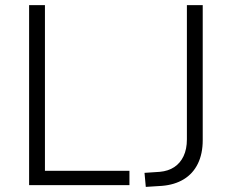

<svg xmlns="http://www.w3.org/2000/svg" viewBox="-20 -725 908 752"><path d="M94 0V-705H156V-56H487V0ZM551 7 546 -48 606 -52Q639 -55 662.5 -70.5Q686 -86 699 -113.5Q712 -141 712 -179V-705H774V-176Q774 -123 755 -84Q736 -45 700 -23Q664 -1 614 3Z"/></svg>

Font: Nunito Sans 10pt SemiCondensed Light
Style: Regular
Weight: 300
Width: 4
Designer: Vernon Adams
Foundry: Vernon Adams
Version: Version 3.101;gftools[0.9.27]